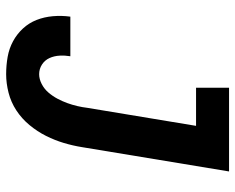

<svg xmlns="http://www.w3.org/2000/svg" viewBox="-92 -684 783 640"><g transform="rotate(90 300.0 -363.5)"><path d="M227 8Q197 8 169 3Q141 -2 117 -15Q93 -28 74.5 -48Q56 -68 46 -93.5Q36 -119 33.5 -148Q31 -177 35 -206H167Q164 -188 165 -170Q166 -152 173 -136.5Q180 -121 194.5 -111.5Q209 -102 227 -102Q243 -102 259.5 -110.5Q276 -119 288 -133Q300 -147 308.5 -163Q317 -179 323 -195.5Q329 -212 333 -229Q337 -246 339 -263L399 -625H272V-735H551L470 -245Q465 -214 456 -184Q447 -154 432.5 -125Q418 -96 396.5 -70Q375 -44 347.5 -26Q320 -8 288.5 0Q257 8 227 8Z"/></g></svg>

Font: Iosevka SS04 XBd Ex
Style: Italic
Weight: 800
Width: 7
Italic angle: -9°
Monospace: yes
Designer: Belleve Invis
Foundry: Belleve Invis
Version: Version 19.0.0; ttfautohint (v1.8.4)